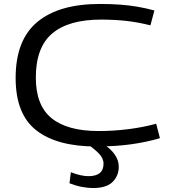

<svg xmlns="http://www.w3.org/2000/svg" viewBox="-20 -730 870 970"><path d="M59 -336Q59 -528 168.5 -619Q278 -710 484 -710Q542 -710 588 -706.5Q634 -703 675 -696Q716 -689 760 -677L740 -602Q676 -618 617 -624.5Q558 -631 490 -631Q327 -631 244 -561Q161 -491 161 -338Q161 -197 241 -132.5Q321 -68 478 -68Q553 -68 628.5 -77.5Q704 -87 769 -105L788 -32Q721 -12 642 -1Q563 10 465 10Q268 10 163.5 -71.5Q59 -153 59 -336ZM338 140Q389 160 427 160Q503 160 503 97Q503 69 478.5 44.5Q454 20 420 -3H500Q537 19 558.5 49Q580 79 580 112Q580 158 549 189Q518 220 450 220Q425 220 395 214.5Q365 209 331 196Z"/></svg>

Font: Georama Extended
Style: Regular
Weight: 400
Width: 7
Designer: Jean-Baptiste Levee
Foundry: Production Type
Version: Version 1.000